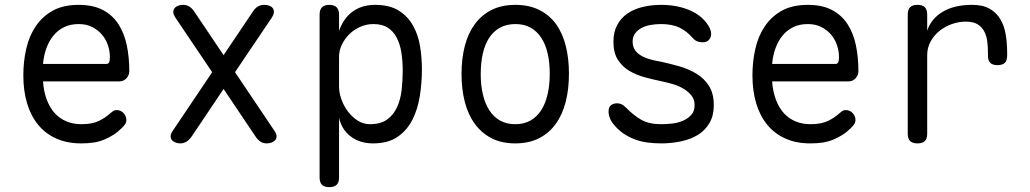

<svg xmlns="http://www.w3.org/2000/svg" viewBox="-20 -580 4240 790"><path d="M460 -127Q477 -127 488.5 -114.5Q500 -102 500 -86Q500 -78 496 -71Q492 -64 482 -54Q465 -37 447 -25.5Q429 -14 408.5 -5.5Q388 3 365 6.5Q342 10 314 10Q256 10 211.5 -10Q167 -30 137 -66.5Q107 -103 91.5 -154.5Q76 -206 76 -270Q76 -327 88 -379.5Q100 -432 127 -472Q154 -512 197 -536Q240 -560 304 -560Q363 -560 403 -539Q443 -518 467 -481Q491 -444 501.5 -394.5Q512 -345 512 -287Q512 -271 500.5 -258Q489 -245 470 -245H157Q160 -202 173 -168.5Q186 -135 206 -113.5Q226 -92 253.5 -80.5Q281 -69 315 -69Q360 -69 388 -83Q416 -97 435 -115Q442 -121 447 -124Q452 -127 460 -127ZM157 -317H419Q424 -317 428 -322Q432 -327 432 -347Q432 -370 424 -394Q416 -418 400 -437Q384 -456 360 -468.5Q336 -481 304 -481Q269 -481 243 -468Q217 -455 199 -432.5Q181 -410 170.5 -380.5Q160 -351 157 -317Z M1098 -507 947 -283 1109 -42Q1118 -29 1118 -19.5Q1118 -10 1112.5 -3.5Q1107 3 1097.5 6.5Q1088 10 1078 10Q1064 10 1053 3.5Q1042 -3 1033 -16L900 -214L767 -16Q758 -4 747 3Q736 10 721 10Q712 10 702.5 6.5Q693 3 687.5 -3.5Q682 -10 682 -19.5Q682 -29 691 -42L853 -283L702 -507Q693 -521 693 -530.5Q693 -540 699 -547Q705 -554 714 -557Q723 -560 733 -560Q748 -560 759 -553Q770 -546 779 -533L900 -353L1021 -533Q1030 -547 1041.5 -553.5Q1053 -560 1068 -560Q1078 -560 1087 -557Q1096 -554 1101.5 -547.5Q1107 -541 1107 -531Q1107 -521 1098 -507Z M1335 -560Q1355 -560 1365 -550Q1375 -540 1375 -520V-453Q1383 -476 1395.5 -495Q1408 -514 1426 -528.5Q1444 -543 1468 -551.5Q1492 -560 1523 -560Q1583 -560 1620.5 -536.5Q1658 -513 1679.5 -474.5Q1701 -436 1708.5 -389Q1716 -342 1716 -294Q1716 -240 1707.5 -185.5Q1699 -131 1677 -87.5Q1655 -44 1616 -17Q1577 10 1515 10Q1460 10 1422.5 -19Q1385 -48 1375 -96V150Q1375 171 1365 180.5Q1355 190 1335 190Q1315 190 1305 180.5Q1295 171 1295 150V-520Q1295 -540 1305 -550Q1315 -560 1335 -560ZM1516 -481Q1488 -481 1462 -469.5Q1436 -458 1417 -439Q1398 -420 1386.5 -396Q1375 -372 1375 -347V-224Q1375 -199 1384.5 -172Q1394 -145 1411 -122Q1428 -99 1451.5 -84Q1475 -69 1502 -69Q1546 -69 1572.5 -88Q1599 -107 1613.5 -138.5Q1628 -170 1632.5 -209.5Q1637 -249 1637 -290Q1637 -329 1631.5 -364Q1626 -399 1612 -425.5Q1598 -452 1575 -466.5Q1552 -481 1516 -481Z M2100 10Q2044 10 2003 -11Q1962 -32 1934 -70Q1906 -108 1892.5 -160.5Q1879 -213 1879 -276Q1879 -339 1892.5 -391Q1906 -443 1933.5 -480.5Q1961 -518 2002.5 -539Q2044 -560 2101 -560Q2157 -560 2199 -539Q2241 -518 2268 -480.5Q2295 -443 2308 -391Q2321 -339 2321 -277Q2321 -213 2307.5 -160.5Q2294 -108 2266.5 -70Q2239 -32 2197.5 -11Q2156 10 2100 10ZM2100 -69Q2136 -69 2162.5 -84Q2189 -99 2206.5 -126Q2224 -153 2233 -191.5Q2242 -230 2242 -277Q2242 -322 2233.5 -359.5Q2225 -397 2207.5 -424Q2190 -451 2163.5 -466Q2137 -481 2101 -481Q2064 -481 2037 -466Q2010 -451 1992.5 -424Q1975 -397 1966.5 -359Q1958 -321 1958 -275Q1958 -229 1967 -191Q1976 -153 1993.5 -126Q2011 -99 2037.5 -84Q2064 -69 2100 -69Z M2701 10Q2672 10 2645 6.5Q2618 3 2593.5 -6Q2569 -15 2547 -29.5Q2525 -44 2506 -67Q2496 -78 2490 -92.5Q2484 -107 2484 -121Q2484 -140 2494.5 -147.5Q2505 -155 2519 -155Q2529 -155 2537.5 -151Q2546 -147 2556 -137Q2586 -106 2618 -87.5Q2650 -69 2700 -69Q2720 -69 2744 -71.5Q2768 -74 2788.5 -82.5Q2809 -91 2823.5 -106.5Q2838 -122 2838 -147Q2838 -172 2823.5 -189Q2809 -206 2788 -217.5Q2767 -229 2743 -235.5Q2719 -242 2700 -246Q2666 -253 2631.5 -262.5Q2597 -272 2568.5 -289Q2540 -306 2522 -334.5Q2504 -363 2504 -408Q2504 -449 2520 -478Q2536 -507 2562.5 -525Q2589 -543 2625 -551.5Q2661 -560 2700 -560Q2766 -560 2817.5 -538Q2869 -516 2895 -474Q2901 -464 2903.5 -455.5Q2906 -447 2906 -441Q2906 -426 2897 -416Q2888 -406 2871 -406Q2862 -406 2851.5 -409Q2841 -412 2832 -422Q2807 -451 2776.5 -466Q2746 -481 2700 -481Q2676 -481 2655 -477Q2634 -473 2618 -464Q2602 -455 2592.5 -441.5Q2583 -428 2583 -409Q2583 -386 2594.5 -371.5Q2606 -357 2623.5 -348Q2641 -339 2661.5 -334Q2682 -329 2700 -326Q2737 -318 2775.5 -307Q2814 -296 2846 -276.5Q2878 -257 2897.5 -226Q2917 -195 2917 -147Q2917 -104 2899 -73.5Q2881 -43 2851.5 -25Q2822 -7 2782.5 1.5Q2743 10 2701 10Z M3460 -127Q3477 -127 3488.5 -114.5Q3500 -102 3500 -86Q3500 -78 3496 -71Q3492 -64 3482 -54Q3465 -37 3447 -25.5Q3429 -14 3408.5 -5.5Q3388 3 3365 6.5Q3342 10 3314 10Q3256 10 3211.5 -10Q3167 -30 3137 -66.5Q3107 -103 3091.5 -154.5Q3076 -206 3076 -270Q3076 -327 3088 -379.5Q3100 -432 3127 -472Q3154 -512 3197 -536Q3240 -560 3304 -560Q3363 -560 3403 -539Q3443 -518 3467 -481Q3491 -444 3501.5 -394.5Q3512 -345 3512 -287Q3512 -271 3500.5 -258Q3489 -245 3470 -245H3157Q3160 -202 3173 -168.5Q3186 -135 3206 -113.5Q3226 -92 3253.5 -80.5Q3281 -69 3315 -69Q3360 -69 3388 -83Q3416 -97 3435 -115Q3442 -121 3447 -124Q3452 -127 3460 -127ZM3157 -317H3419Q3424 -317 3428 -322Q3432 -327 3432 -347Q3432 -370 3424 -394Q3416 -418 3400 -437Q3384 -456 3360 -468.5Q3336 -481 3304 -481Q3269 -481 3243 -468Q3217 -455 3199 -432.5Q3181 -410 3170.5 -380.5Q3160 -351 3157 -317Z M3755 10Q3735 10 3725 0.5Q3715 -9 3715 -30V-520Q3715 -541 3725 -550.5Q3735 -560 3755 -560Q3775 -560 3785 -550.5Q3795 -541 3795 -520V-454Q3812 -504 3859.5 -532Q3907 -560 3980 -560Q4024 -560 4052 -544Q4080 -528 4096 -501Q4112 -474 4118 -438.5Q4124 -403 4124 -363V-351Q4124 -331 4114.5 -321.5Q4105 -312 4084 -312Q4064 -312 4054.5 -321.5Q4045 -331 4045 -351V-363Q4045 -387 4042 -410.5Q4039 -434 4029 -452Q4019 -470 4001.5 -480.5Q3984 -491 3953 -491Q3926 -491 3898 -481.5Q3870 -472 3847 -454Q3824 -436 3809.5 -410Q3795 -384 3795 -353V-30Q3795 -9 3785 0.5Q3775 10 3755 10Z"/></svg>

Font: Maple Mono Normal NL Light
Style: Regular
Weight: 300
Monospace: yes
Designer: subframe7536
Version: Version 7.000